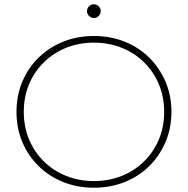

<svg xmlns="http://www.w3.org/2000/svg" viewBox="-20 -872 877 896"><path d="M418 4Q341 4 275 -22.5Q209 -49 160 -97Q111 -145 84 -209.5Q57 -274 57 -350Q57 -426 84 -490.5Q111 -555 160 -603Q209 -651 275 -677.5Q341 -704 418 -704Q496 -704 562 -677.5Q628 -651 676.5 -603Q725 -555 752.5 -490.5Q780 -426 780 -350Q780 -274 752.5 -209.5Q725 -145 676.5 -97Q628 -49 562 -22.5Q496 4 418 4ZM418 -27Q488 -27 548 -51Q608 -75 652.5 -119Q697 -163 721.5 -221.5Q746 -280 746 -350Q746 -420 721.5 -478.5Q697 -537 652.5 -581Q608 -625 548 -649Q488 -673 418 -673Q349 -673 289 -649Q229 -625 184.5 -581Q140 -537 115.5 -478.5Q91 -420 91 -350Q91 -280 115.5 -221.5Q140 -163 184.5 -119Q229 -75 289 -51Q349 -27 418 -27ZM418 -788Q405 -788 395.5 -797.5Q386 -807 386 -820Q386 -833 395.5 -842.5Q405 -852 418 -852Q431 -852 440.5 -842.5Q450 -833 450 -820Q450 -807 440.5 -797.5Q431 -788 418 -788Z"/></svg>

Font: Montserrat Thin ExtraLight
Style: Regular
Weight: 250
Version: Version 9.000